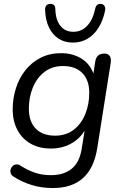

<svg xmlns="http://www.w3.org/2000/svg" viewBox="-20 -765 626 974"><path d="M248 188.9Q189.6 188.9 139.3 173.1Q89 157.2 49 131Q37.8 124.2 34.5 114.2Q31.1 104.2 33.9 94.4Q36.6 84.7 43.7 77.6Q50.8 70.6 61.3 69.1Q71.8 67.7 83.9 75Q119.1 97.9 156.1 110.7Q193.2 123.6 238.5 123.6Q302.8 123.6 343 91.6Q383.1 59.6 394.2 -8.9L412.8 -124.1L420.8 -123.1Q396.3 -70.9 348.5 -41.2Q300.6 -11.5 237.8 -11.5Q179.8 -11.5 136.4 -35.7Q92.9 -60 68.7 -105Q44.4 -149.9 44.4 -210.3Q44.4 -266.3 60.9 -317.8Q77.3 -369.2 109 -409Q140.7 -448.8 186.2 -472Q231.7 -495.3 290.2 -495.3Q350.4 -495.3 396.2 -465.9Q442.1 -436.5 459.1 -376.1L449.3 -362.9L463.4 -454Q466.8 -474.4 478.5 -483.8Q490.1 -493.3 509.5 -493.3Q528.4 -493.3 536.7 -480.9Q545 -468.5 541.6 -445.7L473.3 -13.3Q457.3 87.5 401.3 138.2Q345.4 188.9 248 188.9ZM259.3 -76.8Q315.8 -76.8 354.4 -107.1Q393 -137.3 412.9 -187Q432.8 -236.6 432.8 -294.1Q432.8 -358.3 398 -394.1Q363.1 -430 299.5 -430Q244 -430 205.1 -399.7Q166.3 -369.4 146.3 -320.3Q126.4 -271.1 126.4 -213.6Q126.4 -148.4 161.3 -112.6Q196.1 -76.8 259.3 -76.8ZM349.7 -548.9Q307.8 -548.9 276.7 -569.2Q245.5 -589.5 227.9 -626.8Q210.2 -664.2 208.8 -715.8Q208.4 -728.5 214.2 -736.1Q220.1 -743.6 231.8 -745.1Q244 -746.6 252.1 -740.7Q260.2 -734.8 260.6 -721.1Q262 -663.9 286.4 -633.8Q310.8 -603.7 352.1 -603.7Q393.5 -603.7 422.6 -634.5Q451.7 -665.4 463.3 -722.6Q466.2 -734.8 473.8 -740.7Q481.3 -746.6 492.6 -745.1Q504.8 -744.1 510.4 -734.3Q516 -724.5 512.6 -708.8Q501.7 -658.7 478.8 -622.8Q455.9 -586.9 423 -567.9Q390.1 -548.9 349.7 -548.9Z"/></svg>

Font: Nunito ExtraLight
Style: Italic
Weight: 200
Italic angle: -9°
Designer: Vernon Adams
Foundry: Vernon Adams
Version: Version 3.602